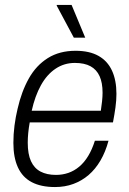

<svg xmlns="http://www.w3.org/2000/svg" viewBox="-20 -743 522 775"><path d="M202 12Q146 12 108.5 -7.5Q71 -27 52.5 -67Q34 -107 34 -166Q34 -201 38.5 -236Q43 -271 51 -304Q67 -374 96.5 -426.5Q126 -479 173 -508.5Q220 -538 285 -538Q341 -538 377.5 -517.5Q414 -497 432 -458Q450 -419 450 -364Q450 -338 446 -309Q442 -280 436 -249H100Q96 -227 94 -206.5Q92 -186 92 -167Q92 -121 105 -92.5Q118 -64 143.5 -50.5Q169 -37 206 -37Q232 -37 255.5 -45Q279 -53 299.5 -70Q320 -87 336 -113.5Q352 -140 363 -175H418Q406 -130 385.5 -95Q365 -60 337.5 -36.5Q310 -13 276 -0.5Q242 12 202 12ZM108 -296H387Q390 -316 392 -334.5Q394 -353 394 -369Q394 -409 382 -435.5Q370 -462 345.5 -475.5Q321 -489 282 -489Q239 -489 204 -465.5Q169 -442 145 -398.5Q121 -355 108 -296ZM278 -591 209 -720V-723H269L324 -591Z"/></svg>

Font: Archivo SemiCondensed ExtraLight
Style: Italic
Weight: 250
Width: 4
Italic angle: -10°
Designer: Hector Gatti
Foundry: Omnibus-Type
Version: Version 2.001